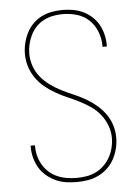

<svg xmlns="http://www.w3.org/2000/svg" viewBox="-53 -785 607 835"><g transform="rotate(-5 250.0 -367.5)"><path d="M249 8Q225 8 201.5 4.5Q178 1 156.5 -9Q135 -19 116.5 -34.5Q98 -50 86 -70.5Q74 -91 68 -114Q62 -137 62 -161Q62 -163 62 -164Q62 -165 62 -167H81Q81 -165 81 -164Q81 -163 81 -162Q81 -140 86.5 -119.5Q92 -99 103 -80.5Q114 -62 130 -48Q146 -34 165.5 -25.5Q185 -17 206.5 -13.5Q228 -10 249 -10Q271 -10 292.5 -13.5Q314 -17 333.5 -26.5Q353 -36 369 -51.5Q385 -67 395.5 -86Q406 -105 411.5 -126.5Q417 -148 417 -170Q417 -198 407 -224.5Q397 -251 379.5 -273Q362 -295 338.5 -311Q315 -327 290 -339.5Q265 -352 239.5 -363Q214 -374 189.5 -388Q165 -402 143 -420Q121 -438 105 -461Q89 -484 80.5 -511Q72 -538 72 -566Q72 -589 77.5 -612.5Q83 -636 93.5 -657Q104 -678 121 -695.5Q138 -713 159 -723.5Q180 -734 203.5 -738.5Q227 -743 251 -743Q274 -743 297 -739Q320 -735 341 -725Q362 -715 379.5 -699Q397 -683 408 -663Q419 -643 424.5 -620Q430 -597 430 -574Q430 -572 430 -571Q430 -570 430 -568H411Q411 -570 411 -571Q411 -572 411 -573Q411 -604 399.5 -634Q388 -664 365.5 -685.5Q343 -707 312.5 -716Q282 -725 251 -725Q230 -725 209 -721Q188 -717 169 -707.5Q150 -698 135 -682.5Q120 -667 110.5 -648Q101 -629 96 -608Q91 -587 91 -566Q91 -538 100.5 -511Q110 -484 128 -462.5Q146 -441 169 -424.5Q192 -408 217 -395.5Q242 -383 268 -372Q294 -361 318.5 -347Q343 -333 364.5 -315Q386 -297 402.5 -274.5Q419 -252 427.5 -225Q436 -198 436 -170Q436 -145 430 -121.5Q424 -98 412.5 -76.5Q401 -55 383 -38Q365 -21 343 -10.5Q321 0 297 4Q273 8 249 8Z"/></g></svg>

Font: Iosevka SS04 Thin
Style: Regular
Weight: 100
Monospace: yes
Designer: Belleve Invis
Foundry: Belleve Invis
Version: Version 19.0.0; ttfautohint (v1.8.4)